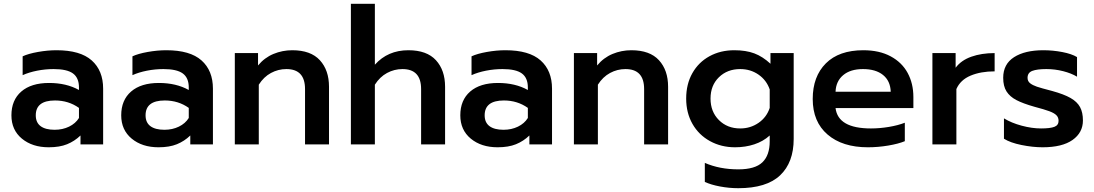

<svg xmlns="http://www.w3.org/2000/svg" viewBox="-20 -759 5751 1009"><path d="M40 -153Q40 -233 92 -278Q144 -323 238 -323Q329 -323 395 -286V-299Q395 -350 363.5 -373Q332 -396 262 -396Q218 -396 175 -387.5Q132 -379 99 -364V-463Q129 -477 179.5 -486Q230 -495 277 -495Q402 -495 462 -441.5Q522 -388 522 -293V0H403V-47Q372 -17 332.5 -1Q293 15 236 15Q150 15 95 -30.5Q40 -76 40 -153ZM395 -139V-192Q340 -231 269 -231Q168 -231 168 -153Q168 -115 193.5 -96Q219 -77 267 -77Q309 -77 343 -93.5Q377 -110 395 -139Z M617 -153Q617 -233 669 -278Q721 -323 815 -323Q906 -323 972 -286V-299Q972 -350 940.5 -373Q909 -396 839 -396Q795 -396 752 -387.5Q709 -379 676 -364V-463Q706 -477 756.5 -486Q807 -495 854 -495Q979 -495 1039 -441.5Q1099 -388 1099 -293V0H980V-47Q949 -17 909.5 -1Q870 15 813 15Q727 15 672 -30.5Q617 -76 617 -153ZM972 -139V-192Q917 -231 846 -231Q745 -231 745 -153Q745 -115 770.5 -96Q796 -77 844 -77Q886 -77 920 -93.5Q954 -110 972 -139Z M1214 -480H1336V-415Q1370 -456 1417 -475.5Q1464 -495 1516 -495Q1613 -495 1661 -442.5Q1709 -390 1709 -303V0H1583V-291Q1583 -396 1485 -396Q1442 -396 1404 -375.5Q1366 -355 1340 -314V0H1214Z M1824 -739H1950V-419Q2018 -495 2126 -495Q2223 -495 2271 -442.5Q2319 -390 2319 -303V0H2193V-291Q2193 -396 2095 -396Q2052 -396 2014 -375.5Q1976 -355 1950 -314V0H1824Z M2399 -153Q2399 -233 2451 -278Q2503 -323 2597 -323Q2688 -323 2754 -286V-299Q2754 -350 2722.5 -373Q2691 -396 2621 -396Q2577 -396 2534 -387.5Q2491 -379 2458 -364V-463Q2488 -477 2538.5 -486Q2589 -495 2636 -495Q2761 -495 2821 -441.5Q2881 -388 2881 -293V0H2762V-47Q2731 -17 2691.5 -1Q2652 15 2595 15Q2509 15 2454 -30.5Q2399 -76 2399 -153ZM2754 -139V-192Q2699 -231 2628 -231Q2527 -231 2527 -153Q2527 -115 2552.5 -96Q2578 -77 2626 -77Q2668 -77 2702 -93.5Q2736 -110 2754 -139Z M2996 -480H3118V-415Q3152 -456 3199 -475.5Q3246 -495 3298 -495Q3395 -495 3443 -442.5Q3491 -390 3491 -303V0H3365V-291Q3365 -396 3267 -396Q3224 -396 3186 -375.5Q3148 -355 3122 -314V0H2996Z M3684 197V97Q3762 131 3860 131Q3948 131 3986.5 94Q4025 57 4025 -16V-47Q3991 -16 3944 -0.5Q3897 15 3843 15Q3770 15 3711 -17.5Q3652 -50 3619 -108Q3586 -166 3586 -241Q3586 -317 3618.5 -374.5Q3651 -432 3708.5 -463.5Q3766 -495 3839 -495Q3900 -495 3944 -478.5Q3988 -462 4029 -424V-480H4151V-29Q4151 95 4079.5 162.5Q4008 230 3860 230Q3812 230 3764 221Q3716 212 3684 197ZM4025 -192V-289Q4008 -338 3966 -367Q3924 -396 3870 -396Q3802 -396 3758 -353Q3714 -310 3714 -241Q3714 -172 3758 -128Q3802 -84 3870 -84Q3924 -84 3966.5 -113.5Q4009 -143 4025 -192Z M4251 -239Q4251 -357 4320 -426Q4389 -495 4517 -495Q4601 -495 4660.5 -463Q4720 -431 4750 -375.5Q4780 -320 4780 -249V-191H4371Q4384 -84 4557 -84Q4603 -84 4651 -92Q4699 -100 4735 -114V-17Q4701 -3 4647.5 6Q4594 15 4541 15Q4407 15 4329 -52Q4251 -119 4251 -239ZM4661 -277Q4659 -334 4620.5 -365Q4582 -396 4515 -396Q4449 -396 4411 -364Q4373 -332 4371 -277Z M4880 -480H5002V-403Q5031 -442 5084.5 -461Q5138 -480 5207 -480V-384Q5134 -384 5080.5 -361.5Q5027 -339 5006 -291V0H4880Z M5256 -30V-137Q5295 -113 5349 -98.5Q5403 -84 5451 -84Q5499 -84 5521 -92.5Q5543 -101 5543 -124Q5543 -142 5531.5 -153.5Q5520 -165 5494.5 -174.5Q5469 -184 5416 -198Q5356 -215 5321.5 -233Q5287 -251 5269.5 -278.5Q5252 -306 5252 -350Q5252 -422 5309 -458.5Q5366 -495 5463 -495Q5513 -495 5562.5 -485.5Q5612 -476 5640 -459V-356Q5610 -374 5567 -385Q5524 -396 5479 -396Q5430 -396 5405 -386.5Q5380 -377 5380 -350Q5380 -332 5393.5 -321.5Q5407 -311 5429 -303.5Q5451 -296 5509 -281Q5571 -264 5606 -244Q5641 -224 5656 -196Q5671 -168 5671 -126Q5671 -62 5616.5 -23.5Q5562 15 5459 15Q5407 15 5348 3Q5289 -9 5256 -30Z"/></svg>

Font: Prompt Medium
Style: Regular
Weight: 500
Designer: Katatrad Team
Foundry: CadsonDemak
Version: Version 1.001